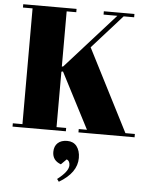

<svg xmlns="http://www.w3.org/2000/svg" viewBox="-63 -752 861 1094"><g transform="rotate(5 367.0 -205.0)"><path d="M25 -681C25 -681 80 -681 80 -681C80 -681 80 -19 80 -19C80 -19 25 -19 25 -19C25 -19 25 0 25 0C25 0 330 0 330 0C330 0 330 -19 330 -19C330 -19 275 -19 275 -19C275 -19 275 -336 275 -336C275 -336 284 -338 284 -338C284 -338 449 -19 449 -19C449 -19 402 -19 402 -19C402 -19 402 0 402 0C402 0 723 0 723 0C723 0 723 -19 723 -19C723 -19 669 -19 669 -19C669 -19 429 -489 429 -489C429 -489 601 -681 601 -681C601 -681 661 -681 661 -681C661 -681 661 -700 661 -700C661 -700 486 -700 486 -700C486 -700 486 -681 486 -681C486 -681 565 -681 565 -681C565 -681 283 -367 283 -367C283 -367 275 -365 275 -365C275 -365 275 -681 275 -681C275 -681 330 -681 330 -681C330 -681 330 -700 330 -700C330 -700 25 -700 25 -700C25 -700 25 -681 25 -681ZM315 290C383 250 417 202 417 145C417 145 417 145 417 145C417 117 410 95 397 78C384 62 366 54 343 54C320 54 302 60 289 72C276 84 269 101 269 123C269 123 269 123 269 123C269 156 285 178 318 190C318 190 349 159 349 159C349 159 349 159 349 159C361 164 367 175 367 192C367 192 367 192 367 192C367 215 346 243 304 275C304 275 315 290 315 290C315 290 315 290 315 290Z"/></g></svg>

Font: Abril Fatface Utterance
Style: Regular
Weight: 500
Designer: Veronika Burian, Jos Scaglione
Foundry: TypeTogether
Version: ""